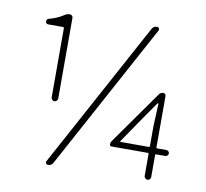

<svg xmlns="http://www.w3.org/2000/svg" viewBox="-82 -829 1000 932"><g transform="rotate(10 418.0 -363.0)"><path d="M206.1 -313.5Q206.1 -306.6 201.2 -301.8Q196.3 -296.9 189.9 -296.9Q183.6 -296.9 178.7 -301.8Q173.8 -306.6 173.8 -313.5V-654.3Q173.8 -659.2 169.9 -659.2H95.7Q89.8 -659.2 86.4 -662.6Q83 -666 83 -671.9Q83 -683.6 94.7 -686.5Q135.7 -697.3 164.1 -716.8Q176.8 -725.6 191.4 -725.6Q197.3 -725.6 201.7 -721.2Q206.1 -716.8 206.1 -710.9ZM592.8 -723.6Q600.6 -739.3 619.1 -739.3Q625 -739.3 627.9 -733.9Q630.9 -728.5 628.9 -723.6L238.3 -2.9Q230.5 12.7 211.9 12.7Q206.1 12.7 203.1 7.8Q201.2 4.9 201.2 2.4Q201.2 0 202.1 -2.9ZM539.1 -162.1Q537.1 -158.2 541 -158.2H680.7Q684.6 -158.2 684.6 -162.1V-260.7L689.5 -371.1Q690.4 -374 687.5 -374Q684.6 -374 683.6 -372.1L621.1 -282.2ZM766.6 -158.2Q772.5 -158.2 776.9 -153.8Q781.2 -149.4 781.2 -143.6Q781.2 -137.7 776.9 -133.3Q772.5 -128.9 766.6 -128.9H721.7Q716.8 -128.9 716.8 -125V-15.6Q716.8 -9.8 712.4 -4.9Q708 0 701.2 0Q694.3 0 689.5 -4.9Q684.6 -9.8 684.6 -15.6V-125Q684.6 -128.9 680.7 -128.9H501Q492.2 -128.9 492.2 -138.2Q492.2 -147.5 497.1 -154.3L683.6 -418Q691.4 -428.7 704.1 -428.7Q709 -428.7 712.9 -424.8Q716.8 -420.9 716.8 -416V-162.1Q716.8 -158.2 721.7 -158.2Z"/></g></svg>

Font: Gen Jyuu Gothic ExtraLight
Style: Regular
Weight: 100
Designer: [Source Han Sans]
Ryoko NISHIZUKA  (kana & ideographs); Paul D. Hunt (Latin, Greek & Cyrillic); Wenlong ZHANG  (bopomofo
Version: Version 1.002.20150607